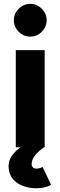

<svg xmlns="http://www.w3.org/2000/svg" viewBox="-20 -765 314 997"><path d="M62 -504.6H212V0H62ZM52 -659.7Q52 -694.2 77.4 -719.6Q102.8 -745 137.3 -745Q171.8 -745 197 -719.6Q222.2 -694.3 222.2 -659.8Q222.2 -625.4 197 -600.1Q171.8 -574.8 137.3 -574.8Q102.8 -574.8 77.4 -600Q52 -625.2 52 -659.7ZM24.6 96.6Q24.6 66.2 44.6 39.7Q64.6 13.2 95.4 -5.2L211.2 -2Q179.6 19.4 161.9 42.2Q144.2 65 144.2 87Q144.2 97.4 150.7 104Q157.2 110.6 168.4 110.6Q184.8 110.6 201.2 102L245.2 194.6Q217 212.4 169 212.4Q106.4 212.4 65.5 182.2Q24.6 152 24.6 96.6Z"/></svg>

Font: 寒蝉端黑体 Light
Style: Regular
Weight: 300
Designer: ChillDuanSans {Warren2060}; 
Source Han Sans {Ryoko NISHIZUKA 西塚涼子 (kana, bopomofo & ideographs); Paul D. Hunt (Latin, G
Foundry: ChillType&Adobe
Version: Version 1.300;Glyphs 3.3 (3306)